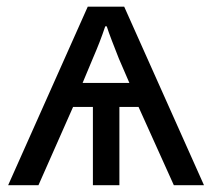

<svg xmlns="http://www.w3.org/2000/svg" viewBox="-20 -543 623 563"><path d="M237.3 -523.4H344.2L578.1 0H489.7L386.2 -229.5H330.1V0H252.4V-229.5H194.3L92.8 0H3.9ZM293 -465.8H288.6Q280.8 -442.4 272 -419.7Q263.2 -397 252.4 -372.1L222.2 -299.8H359.4L328.6 -371.1Q317.4 -398.9 307.9 -424.1Q298.3 -449.2 293 -465.8Z"/></svg>

Font: Lunasima
Style: Regular
Weight: 400
Designer: The DocRepair Project, Monotype Design Team
Foundry: Google
Version: Version 2.009